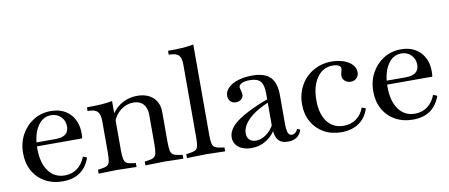

<svg xmlns="http://www.w3.org/2000/svg" viewBox="-66 -983 2939 1257"><g transform="rotate(-10 1404.0 -355.0)"><path d="M266 12Q199 12 148 -16.5Q97 -45 68.5 -96Q40 -147 40 -214Q40 -283 70 -337.5Q100 -392 151 -423.5Q202 -455 266 -455Q345 -455 392.5 -406.5Q440 -358 440 -277Q440 -267 439.5 -257.5Q439 -248 437 -243H119L121 -269H266Q354 -269 354 -338Q354 -376 328 -402Q302 -428 263 -428Q206 -428 171.5 -373Q137 -318 137 -228Q137 -133 176.5 -78.5Q216 -24 285 -24Q332 -24 367.5 -50Q403 -76 422 -125L448 -114Q403 12 266 12Z M815 3V-23L833 -25Q861 -28 874.5 -36Q888 -44 892.5 -64Q897 -84 897 -122V-318Q897 -365 873.5 -390.5Q850 -416 808 -416Q763 -416 725.5 -388Q688 -360 670 -313L668 -362Q698 -407 742 -431Q786 -455 840 -455Q906 -455 945 -419.5Q984 -384 984 -322V-122Q984 -83 988.5 -63.5Q993 -44 1007 -36.5Q1021 -29 1051 -25L1067 -23V3L941 0ZM504 3V-23L520 -25Q550 -29 564 -36.5Q578 -44 582.5 -63.5Q587 -83 587 -122V-331Q587 -376 570 -394.5Q553 -413 512 -413H504V-438Q559 -438 597.5 -440.5Q636 -443 673 -450V-370L674 -368V-122Q674 -83 678.5 -63.5Q683 -44 696.5 -36Q710 -28 738 -25L756 -23V3L630 0Z M1091 3V-23L1107 -25Q1138 -29 1152 -36.5Q1166 -44 1170 -63.5Q1174 -83 1174 -122V-603Q1174 -648 1157.5 -665.5Q1141 -683 1099 -684H1091V-710Q1144 -710 1183.5 -712.5Q1223 -715 1261 -722V-122Q1261 -83 1265.5 -63.5Q1270 -44 1284.5 -36.5Q1299 -29 1329 -25L1345 -23V3L1218 0Z M1762 12Q1717 12 1696 -15Q1675 -42 1675 -99V-326Q1675 -381 1654.5 -404.5Q1634 -428 1585 -428Q1551 -428 1531 -418.5Q1511 -409 1511 -393Q1511 -389 1512.5 -384Q1514 -379 1516 -373Q1521 -352 1521 -344Q1521 -326 1507 -313.5Q1493 -301 1470 -301Q1448 -301 1434.5 -315.5Q1421 -330 1421 -352Q1421 -382 1445 -405.5Q1469 -429 1510.5 -442Q1552 -455 1606 -455Q1687 -455 1724.5 -417Q1762 -379 1762 -297V-111Q1762 -65 1769.5 -46.5Q1777 -28 1795 -28Q1808 -28 1818.5 -37Q1829 -46 1834 -60L1854 -52Q1834 12 1762 12ZM1520 12Q1467 12 1435 -13Q1403 -38 1403 -79Q1403 -118 1435.5 -153.5Q1468 -189 1538 -225Q1568 -241 1606.5 -257.5Q1645 -274 1688 -289L1689 -268Q1598 -232 1548 -185Q1498 -138 1498 -90Q1498 -62 1513.5 -46.5Q1529 -31 1558 -31Q1585 -31 1611 -46Q1637 -61 1657.5 -85.5Q1678 -110 1687 -140L1693 -101Q1668 -48 1622 -18Q1576 12 1520 12Z M2118 12Q2052 12 2001.5 -16.5Q1951 -45 1922.5 -95.5Q1894 -146 1894 -211Q1894 -281 1925 -336.5Q1956 -392 2010.5 -423.5Q2065 -455 2132 -455Q2176 -455 2212 -442.5Q2248 -430 2268.5 -407.5Q2289 -385 2289 -357Q2289 -334 2274 -318.5Q2259 -303 2236 -303Q2211 -303 2195.5 -317.5Q2180 -332 2180 -352Q2180 -357 2181 -363Q2182 -369 2185 -379Q2187 -386 2188 -390Q2189 -394 2189 -398Q2189 -413 2173.5 -420.5Q2158 -428 2135 -428Q2070 -428 2030.5 -371.5Q1991 -315 1991 -222Q1991 -131 2030.5 -79Q2070 -27 2140 -27Q2187 -27 2222.5 -52Q2258 -77 2275 -124L2301 -115Q2282 -53 2234.5 -20.5Q2187 12 2118 12Z M2594 12Q2527 12 2476 -16.5Q2425 -45 2396.5 -96Q2368 -147 2368 -214Q2368 -283 2398 -337.5Q2428 -392 2479 -423.5Q2530 -455 2594 -455Q2673 -455 2720.5 -406.5Q2768 -358 2768 -277Q2768 -267 2767.5 -257.5Q2767 -248 2765 -243H2447L2449 -269H2594Q2682 -269 2682 -338Q2682 -376 2656 -402Q2630 -428 2591 -428Q2534 -428 2499.5 -373Q2465 -318 2465 -228Q2465 -133 2504.5 -78.5Q2544 -24 2613 -24Q2660 -24 2695.5 -50Q2731 -76 2750 -125L2776 -114Q2731 12 2594 12Z"/></g></svg>

Font: Baskervville Medium
Style: Regular
Weight: 500
Version: Version 1.100